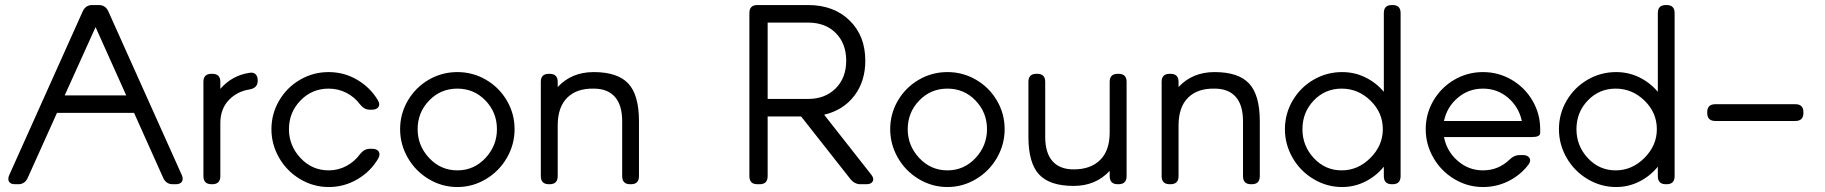

<svg xmlns="http://www.w3.org/2000/svg" viewBox="-20 -734 7270 765"><path d="M53.2 0H40Q22 0 15.9 -10.3Q9.8 -20.5 17.1 -37.1L310.1 -689.9Q321.8 -713.9 347.2 -713.9H374Q399.4 -713.9 411.1 -689.9L704.1 -37.1Q711.4 -20.5 704.8 -10.3Q698.2 0 680.2 0H668Q642.6 0 630.9 -23.9L514.2 -284.2H207L89.8 -23.9Q78.1 0 53.2 0ZM482.9 -354 360.8 -626 237.8 -354Z M857.9 -408.2V-379.9Q904.8 -433.6 973.6 -443.8Q989.3 -446.8 998 -438.5Q1006.8 -430.2 1006.8 -414.1V-412.1Q1006.8 -383.8 975.6 -377.9Q924.3 -370.1 891.1 -334.7Q857.9 -299.3 857.9 -243.2V-32.2Q857.9 0 825.7 0H822.8Q790.5 0 790.5 -32.2V-408.2Q790.5 -439.9 822.8 -439.9H825.7Q857.9 -439.9 857.9 -408.2Z M1461.4 -296.9H1453.1Q1431.2 -296.9 1414.6 -317.9Q1393.1 -347.2 1360.4 -364Q1327.6 -380.9 1289.6 -380.9Q1223.1 -380.9 1177.2 -333.5Q1131.3 -286.1 1131.3 -219.2Q1131.3 -153.3 1177.5 -104.2Q1223.6 -55.2 1289.6 -55.2Q1327.6 -55.2 1360.4 -72.8Q1393.1 -90.3 1414.6 -120.1Q1431.2 -141.1 1453.1 -141.1H1463.4Q1481.4 -141.1 1488.8 -130.4Q1496.1 -119.6 1487.3 -103Q1457.5 -51.3 1404.5 -20Q1351.6 11.2 1289.6 11.2Q1228.5 11.2 1175.5 -20.5Q1122.6 -52.2 1092 -105.5Q1061.5 -158.7 1061.5 -219.2Q1061.5 -280.8 1092.3 -333.3Q1123 -385.7 1175.5 -416.3Q1228 -446.8 1289.6 -446.8Q1350.6 -446.8 1402.6 -416.5Q1454.6 -386.2 1485.4 -335Q1495.1 -318.4 1487.8 -307.6Q1480.5 -296.9 1461.4 -296.9Z M1574.2 -219.2Q1574.2 -280.8 1605 -333.3Q1635.7 -385.7 1688.2 -416.3Q1740.7 -446.8 1802.2 -446.8Q1863.8 -446.8 1916.3 -416.3Q1968.8 -385.7 1999.5 -333.3Q2030.3 -280.8 2030.3 -219.2Q2030.3 -158.7 1999.8 -105.5Q1969.2 -52.2 1916.3 -20.5Q1863.3 11.2 1802.2 11.2Q1741.2 11.2 1688.2 -20.5Q1635.3 -52.2 1604.7 -105.5Q1574.2 -158.7 1574.2 -219.2ZM1644 -219.2Q1644 -153.3 1690.2 -104.2Q1736.3 -55.2 1802.2 -55.2Q1868.2 -55.2 1914.1 -104.2Q1960 -153.3 1960 -219.2Q1960 -286.1 1914.3 -333.5Q1868.7 -380.9 1802.2 -380.9Q1735.8 -380.9 1689.9 -333.5Q1644 -286.1 1644 -219.2Z M2169.9 0H2167Q2134.8 0 2134.8 -32.2V-408.2Q2134.8 -439.9 2167 -439.9H2169.9Q2202.1 -439.9 2202.1 -408.2V-387.2Q2257.3 -446.8 2345.7 -446.8Q2440.9 -446.8 2483.4 -401.1Q2525.9 -355.5 2525.9 -251V-32.2Q2525.9 0 2494.1 0H2490.7Q2459 0 2459 -32.2V-251Q2459 -315.4 2429.9 -348.1Q2400.9 -380.9 2345.7 -380.9Q2277.8 -382.3 2240 -344.7Q2202.1 -307.1 2202.1 -233.9V-32.2Q2202.1 0 2169.9 0Z M3006.8 0H2997.6Q2965.8 0 2965.8 -32.2V-682.1Q2965.8 -713.9 2997.6 -713.9H3199.7Q3301.8 -713.9 3364.7 -652.8Q3427.7 -591.8 3427.7 -492.2Q3427.7 -409.7 3383.8 -352.3Q3339.8 -294.9 3263.7 -276.9L3450.7 -39.1Q3463.4 -23.4 3457.5 -11.7Q3451.7 0 3431.6 0H3408.7Q3385.7 0 3369.6 -19L3171.9 -270H3038.6V-32.2Q3038.6 0 3006.8 0ZM3038.6 -339.8H3199.7Q3267.6 -339.8 3309.6 -381.8Q3351.6 -423.8 3351.6 -492.2Q3351.6 -560.5 3310.1 -602.3Q3268.6 -644 3199.7 -644H3038.6Z M3526.9 -219.2Q3526.9 -280.8 3557.6 -333.3Q3588.4 -385.7 3640.9 -416.3Q3693.4 -446.8 3754.9 -446.8Q3816.4 -446.8 3868.9 -416.3Q3921.4 -385.7 3952.1 -333.3Q3982.9 -280.8 3982.9 -219.2Q3982.9 -158.7 3952.4 -105.5Q3921.9 -52.2 3868.9 -20.5Q3815.9 11.2 3754.9 11.2Q3693.8 11.2 3640.9 -20.5Q3587.9 -52.2 3557.4 -105.5Q3526.9 -158.7 3526.9 -219.2ZM3596.7 -219.2Q3596.7 -153.3 3642.8 -104.2Q3689 -55.2 3754.9 -55.2Q3820.8 -55.2 3866.7 -104.2Q3912.6 -153.3 3912.6 -219.2Q3912.6 -286.1 3866.9 -333.5Q3821.3 -380.9 3754.9 -380.9Q3688.5 -380.9 3642.6 -333.5Q3596.7 -286.1 3596.7 -219.2Z M4433.6 -439.9H4436.5Q4468.8 -439.9 4468.8 -408.2V-32.2Q4468.8 0 4436.5 0H4433.6Q4401.4 0 4401.4 -32.2V-53.2Q4345.7 6.8 4257.8 6.8Q4162.6 6.8 4120.1 -38.8Q4077.6 -84.5 4077.6 -189V-408.2Q4077.6 -439.9 4109.4 -439.9H4112.8Q4144.5 -439.9 4144.5 -408.2V-189Q4144.5 -124.5 4173.6 -91.8Q4202.6 -59.1 4257.8 -59.1Q4325.7 -59.1 4363.5 -96.7Q4401.4 -134.3 4401.4 -206.1V-408.2Q4401.4 -439.9 4433.6 -439.9Z M4643.6 0H4640.6Q4608.4 0 4608.4 -32.2V-408.2Q4608.4 -439.9 4640.6 -439.9H4643.6Q4675.8 -439.9 4675.8 -408.2V-387.2Q4731 -446.8 4819.3 -446.8Q4914.6 -446.8 4957 -401.1Q4999.5 -355.5 4999.5 -251V-32.2Q4999.5 0 4967.8 0H4964.4Q4932.6 0 4932.6 -32.2V-251Q4932.6 -315.4 4903.6 -348.1Q4874.5 -380.9 4819.3 -380.9Q4751.5 -382.3 4713.6 -344.7Q4675.8 -307.1 4675.8 -233.9V-32.2Q4675.8 0 4643.6 0Z M5528.8 0H5525.4Q5493.7 0 5493.7 -32.2V-69.8Q5462.9 -32.2 5419.7 -10.5Q5376.5 11.2 5327.6 11.2Q5266.6 11.2 5213.6 -20.5Q5160.6 -52.2 5130.1 -105.5Q5099.6 -158.7 5099.6 -219.2Q5099.6 -280.8 5130.4 -333.3Q5161.1 -385.7 5213.6 -416.3Q5266.1 -446.8 5327.6 -446.8Q5377 -446.8 5419.9 -425.8Q5462.9 -404.8 5493.7 -368.2V-682.1Q5493.7 -713.9 5525.4 -713.9H5528.8Q5560.5 -713.9 5560.5 -682.1V-32.2Q5560.5 0 5528.8 0ZM5325.7 -55.2Q5390.6 -55.2 5440.2 -104.7Q5489.7 -154.3 5489.7 -219.2Q5489.7 -285.2 5440.7 -333Q5391.6 -380.9 5325.7 -380.9Q5259.8 -380.9 5214.6 -333.7Q5169.4 -286.6 5169.4 -219.2Q5169.4 -152.8 5214.8 -104Q5260.3 -55.2 5325.7 -55.2Z M6116.7 -219.2V-204.1Q6116.7 -188 6084.5 -188H5733.4Q5744.1 -131.8 5787.6 -93.5Q5831.1 -55.2 5888.7 -55.2Q5950.2 -55.2 5994.6 -98.1Q6012.7 -116.2 6034.7 -116.2H6047.4Q6066.9 -116.2 6074 -104.5Q6081.1 -92.8 6069.3 -77.1Q6037.1 -35.6 5990 -12.2Q5942.9 11.2 5888.7 11.2Q5827.6 11.2 5774.7 -20.5Q5721.7 -52.2 5691.2 -105.5Q5660.6 -158.7 5660.6 -219.2Q5660.6 -280.8 5691.4 -333.3Q5722.2 -385.7 5774.7 -416.3Q5827.1 -446.8 5888.7 -446.8Q5950.2 -446.8 6002.7 -416.3Q6055.2 -385.7 6085.9 -333.3Q6116.7 -280.8 6116.7 -219.2ZM5733.4 -252H6043.5Q6031.7 -307.6 5989 -344.2Q5946.3 -380.9 5888.7 -380.9Q5831.1 -380.9 5788.1 -344.2Q5745.1 -307.6 5733.4 -252Z M6620.6 0H6617.2Q6585.4 0 6585.4 -32.2V-69.8Q6554.7 -32.2 6511.5 -10.5Q6468.3 11.2 6419.4 11.2Q6358.4 11.2 6305.4 -20.5Q6252.4 -52.2 6221.9 -105.5Q6191.4 -158.7 6191.4 -219.2Q6191.4 -280.8 6222.2 -333.3Q6252.9 -385.7 6305.4 -416.3Q6357.9 -446.8 6419.4 -446.8Q6468.8 -446.8 6511.7 -425.8Q6554.7 -404.8 6585.4 -368.2V-682.1Q6585.4 -713.9 6617.2 -713.9H6620.6Q6652.3 -713.9 6652.3 -682.1V-32.2Q6652.3 0 6620.6 0ZM6417.5 -55.2Q6482.4 -55.2 6532 -104.7Q6581.5 -154.3 6581.5 -219.2Q6581.5 -285.2 6532.5 -333Q6483.4 -380.9 6417.5 -380.9Q6351.6 -380.9 6306.4 -333.7Q6261.2 -286.6 6261.2 -219.2Q6261.2 -152.8 6306.6 -104Q6352.1 -55.2 6417.5 -55.2Z M6782.2 -284.2V-287.1Q6782.2 -318.8 6814.5 -318.8H7133.3Q7165.5 -318.8 7165.5 -287.1V-284.2Q7165.5 -252 7133.3 -252H6814.5Q6782.2 -252 6782.2 -284.2Z"/></svg>

Font: Arcon Rounded-
Style: Regular
Weight: 400
Designer: M. Zarth
Foundry: martin zarth - visuelle & digitale kommunikation
Version: Version 1.110;PS 001.110;hotconv 1.0.70;makeotf.lib2.5.58329